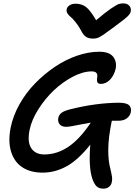

<svg xmlns="http://www.w3.org/2000/svg" viewBox="-20 -1003 805 1140"><path d="M712.9 -982.9Q734.4 -982.9 746.8 -970Q759.3 -957 756.8 -938Q755.4 -923.3 738 -906.2Q720.7 -889.2 657.2 -842.8Q642.1 -832 621.6 -816.9Q601.1 -801.8 593.3 -796.4Q585.4 -791 573.5 -784.4Q561.5 -777.8 552.7 -775.9Q543.9 -773.9 532.2 -773.9Q505.4 -773.9 489.5 -785.2Q473.6 -796.4 460 -824.2Q445.3 -851.6 427.5 -873Q409.7 -894.5 398.2 -903.8Q386.7 -913.1 380.1 -924.1Q373.5 -935.1 376 -948.2Q378.9 -962.9 393.6 -971.9Q408.2 -981 428.2 -981Q465.3 -981 491 -961.2Q516.6 -941.4 550.8 -882.8Q605 -929.2 638.9 -952.1Q672.9 -975.1 685.1 -979Q697.3 -982.9 712.9 -982.9ZM372.1 -250Q346.7 -250 334.2 -264.9Q321.8 -279.8 326.2 -303.2Q330.1 -321.8 346.2 -333.7Q362.3 -345.7 400.9 -355Q547.9 -391.6 684.1 -393.1Q731.4 -393.1 746.6 -377.9Q761.7 -362.8 756.8 -336.9Q752 -314.9 733.2 -300.5Q714.4 -286.1 683.1 -286.1H644L643.1 -282.2Q623.5 -187.5 622.8 -116.9Q622.1 -46.4 636.2 2.9Q643.6 35.2 645.3 49.1Q647 63 644 77.1Q640.6 96.2 627 106.7Q613.3 117.2 594.2 117.2Q567.9 117.2 553.5 103.3Q539.1 89.4 527.8 57.1Q505.4 -11.7 516.1 -144Q443.8 -53.2 375.5 -15.6Q307.1 22 232.9 22Q162.6 22 114.5 -8.5Q66.4 -39.1 46.6 -99.9Q26.9 -160.6 43 -244.1Q57.1 -314.9 95.7 -383.8Q134.3 -452.6 188.5 -508.1Q242.7 -563.5 305.9 -606.2Q369.1 -648.9 437.7 -672.4Q506.3 -695.8 568.8 -695.8Q627.9 -695.8 651.1 -667Q674.3 -638.2 667 -596.2Q657.7 -555.2 633.5 -530Q609.4 -504.9 579.1 -504.9Q564.5 -504.9 559.6 -512.5Q554.7 -520 555.9 -531Q557.1 -542 557.9 -553Q558.6 -564 550.8 -571.5Q543 -579.1 523.9 -579.1Q472.7 -579.1 411.6 -547.1Q350.6 -515.1 298.8 -465.8Q247.1 -416.5 207.3 -353.5Q167.5 -290.5 155.8 -231.9Q141.1 -161.1 165.3 -123.5Q189.5 -85.9 243.2 -85.9Q317.9 -85.9 385.7 -131.3Q453.6 -176.8 519 -274.9Q491.7 -270.5 458.7 -263.9Q425.8 -257.3 405.8 -253.7Q385.7 -250 372.1 -250Z"/></svg>

Font: Shantell Sans Bouncy
Style: Italic
Weight: 500
Italic angle: -11.31°
Designer: Stephen Nixon, Anya Danilova, Shantell Martin
Foundry: Arrow Type
Version: Version 1.006;[9816181b4]